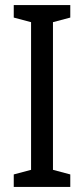

<svg xmlns="http://www.w3.org/2000/svg" viewBox="-20 -734 331 754"><path d="M256 0H34V-49L102 -67V-647L34 -665V-714H256V-665L188 -647V-67L256 -49Z"/></svg>

Font: Avrile Sans Condensed
Style: Regular
Weight: 400
Width: 3
Designer: Monotype Design Team
Foundry: Monotype Imaging Inc.
Version: Version 2.001;September 10, 2019;FontCreator 11.5.0.2425 64-